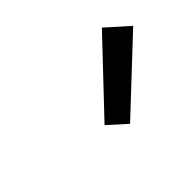

<svg xmlns="http://www.w3.org/2000/svg" viewBox="-53 -976 607 607"><g transform="rotate(-45 250.0 -673.0)"><path d="M264 -534 204 -588 416 -812 490 -746Z"/></g></svg>

Font: Iosevka Aile Medium Oblique
Style: Regular
Weight: 500
Italic angle: -9°
Designer: Belleve Invis
Foundry: Belleve Invis
Version: Version 31.1.0; ttfautohint (v1.8.4)